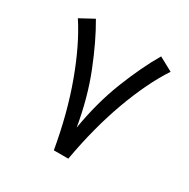

<svg xmlns="http://www.w3.org/2000/svg" viewBox="-148 -780 903 916"><g transform="rotate(30 304.0 -322.0)"><path d="M264.6 0Q231.9 -188 175 -342.5Q118.2 -497.1 48.8 -603L124.5 -644Q178.2 -552.7 228.5 -426.5Q278.8 -300.3 304.7 -148.4Q330.1 -300.3 380.1 -426.5Q430.2 -552.7 483.9 -644L559.6 -603Q490.2 -497.1 433.8 -342.5Q377.4 -188 344.2 0Z"/></g></svg>

Font: Vazir FD-WOL-UI
Style: Regular-FD-WOL-UI
Weight: 400
Designer: Saber Rastikerdar
Foundry: Saber Rastikerdar
Version: Version 30.1.0